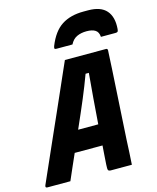

<svg xmlns="http://www.w3.org/2000/svg" viewBox="-165 -1041 926 1134"><g transform="rotate(-15 298.0 -474.0)"><path d="M343 -777H246Q236 -777 234 -780.5Q232 -784 236 -796Q269 -879 322.5 -913.5Q376 -948 456 -948H484Q561 -948 595.5 -908.5Q630 -869 624 -796Q623 -784 619.5 -780.5Q616 -777 606 -777H517Q515 -807 496 -819Q477 -831 443 -831Q409 -831 383.5 -819Q358 -807 343 -777ZM122 0H-18Q-33 0 -27 -15Q-19 -34 -0.5 -75Q18 -116 42 -171Q66 -226 94 -288.5Q122 -351 150 -414.5Q178 -478 203 -534.5Q228 -591 247 -634.5Q266 -678 276 -700H528Q537 -700 537 -689Q532 -583 523.5 -446.5Q515 -310 506 -150Q505 -114 502.5 -76.5Q500 -39 498 0H370Q357 0 353.5 -6.5Q350 -13 352 -41Q354 -72 356 -100Q358 -128 360 -155H190Q174 -120 157.5 -81.5Q141 -43 122 0ZM373 -590Q348 -522 318 -450.5Q288 -379 245 -282H368Q374 -366 380 -439Q386 -512 393 -590Z"/></g></svg>

Font: Recursive Mn Lnr St XBd
Style: Italic
Weight: 800
Italic angle: -15°
Monospace: yes
Version: Version 1.079;hotconv 1.0.112;makeotfexe 2.5.65598; ttfautoh